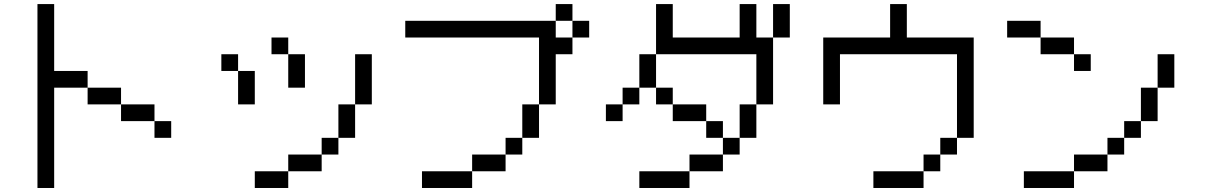

<svg xmlns="http://www.w3.org/2000/svg" viewBox="-20 -937 6040 957"><path d="M750 -416.7V-333.3H583.3V-416.7ZM750 -333.3H833.3V-250H750ZM166.7 0V-916.7H250V-583.3H416.7V-500H250V0ZM416.7 -416.7V-500H583.3V-416.7Z M1750 -416.7V-250H1666.7V-416.7ZM1750 -666.7H1833.3V-416.7H1750ZM1166.7 -416.7V-583.3H1250V-416.7ZM1166.7 -583.3H1083.3V-666.7H1166.7ZM1333.3 -666.7V-750H1416.7V-666.7ZM1500 -500H1416.7V-666.7H1500ZM1666.7 -166.7H1583.3V-250H1666.7ZM1250 0V-83.3H1416.7V0ZM1416.7 -83.3V-166.7H1583.3V-83.3Z M2750 -916.7H2833.3V-833.3H2750ZM2000 -750V-833.3H2750V-750H2833.3V-666.7H2750V-416.7H2666.7V-750ZM2916.7 -833.3V-750H2833.3V-833.3ZM2333.3 -83.3V-166.7H2500V-83.3ZM2333.3 0H2083.3V-83.3H2333.3ZM2500 -166.7V-250H2583.3V-166.7ZM2666.7 -416.7V-250H2583.3V-416.7Z M3750 -916.7V-750H3833.3V-416.7H3750V-666.7H3250V-916.7H3333.3V-750H3666.7V-916.7ZM3000 -333.3V-416.7H3083.3V-333.3ZM3750 -416.7V-250H3666.7V-416.7ZM3166.7 0V-83.3H3416.7V0ZM3916.7 -916.7V-750H3833.3V-916.7ZM3166.7 -416.7H3083.3V-500H3166.7ZM3166.7 -500V-666.7H3250V-500ZM3333.3 -416.7H3500V-333.3H3333.3ZM3333.3 -500V-416.7H3250V-500ZM3500 -333.3H3583.3V-250H3500ZM3666.7 -166.7H3583.3V-250H3666.7ZM3416.7 -83.3V-166.7H3583.3V-83.3Z M4666.7 -166.7V-83.3H4583.3V-166.7ZM4666.7 -250H4750V-166.7H4666.7ZM4750 -250V-666.7H4166.7V-416.7H4083.3V-750H4416.7V-916.7H4500V-750H4833.3V-250ZM4333.3 0V-83.3H4583.3V0Z M5000 -750V-833.3H5166.7V-750ZM5750 -333.3H5666.7V-500H5750ZM5750 -500V-666.7H5833.3V-500ZM5166.7 -750H5333.3V-666.7H5166.7ZM5333.3 -83.3V-166.7H5500V-83.3ZM5333.3 0H5083.3V-83.3H5333.3ZM5333.3 -583.3V-666.7H5416.7V-583.3ZM5500 -166.7V-250H5583.3V-166.7ZM5666.7 -333.3V-250H5583.3V-333.3Z"/></svg>

Font: Galmuri11 Regular
Style: Regular
Weight: 400
Designer: Minseo Lee (Quiple)
Version: Version 2.356;hotconv 1.1.0;makeotfexe 2.6.0 DEVELOPMENT